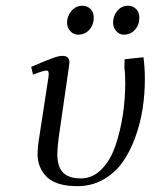

<svg xmlns="http://www.w3.org/2000/svg" viewBox="-20 -637 541 664"><path d="M87.9 -405.8Q142.6 -429.2 163.1 -436.5Q183.6 -443.8 195.8 -443.8Q220.2 -443.8 220.2 -420.9Q220.2 -419.4 219.7 -416.7Q219.2 -414.1 218.8 -409.4Q218.3 -404.8 217.8 -401.9L183.1 -162.1Q178.2 -122.1 178.2 -105Q178.2 -60.1 198.2 -40Q218.3 -20 259.8 -20Q300.3 -20 331.3 -51.5Q362.3 -83 379.4 -133.8Q396.5 -184.6 404.8 -239.5Q413.1 -294.4 413.1 -350.1Q413.1 -383.8 410.2 -405.8L411.1 -432.1L476.1 -439Q481 -402.8 481 -363.8Q481 -310.5 472.9 -259.3Q464.8 -208 446.8 -159.2Q428.7 -110.4 402.3 -74Q376 -37.6 336.2 -15.4Q296.4 6.8 248 6.8Q174.8 6.8 142.3 -24.7Q109.9 -56.2 109.9 -105Q109.9 -124.5 113.8 -149.9L147.9 -372.1Q150.9 -393.1 141.1 -393.1Q129.9 -393.1 94.2 -378.9ZM211.9 -558.1Q211.9 -581.5 227.3 -599.4Q242.7 -617.2 265.1 -617.2Q281.2 -617.2 292.7 -606.2Q304.2 -595.2 304.2 -576.2Q304.2 -551.3 289.1 -534.2Q273.9 -517.1 250 -517.1Q233.9 -517.1 222.9 -529.8Q211.9 -542.5 211.9 -558.1ZM371.1 -558.1Q371.1 -582 385.7 -599.6Q400.4 -617.2 422.9 -617.2Q439 -617.2 450.4 -606.2Q461.9 -595.2 461.9 -576.2Q461.9 -551.3 446.8 -534.2Q431.6 -517.1 408.2 -517.1Q392.6 -517.1 381.8 -529.8Q371.1 -542.5 371.1 -558.1Z"/></svg>

Font: Dehuti Alt
Style: Italic
Weight: 400
Version: Version 1.2